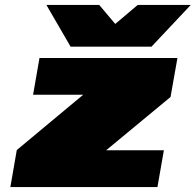

<svg xmlns="http://www.w3.org/2000/svg" viewBox="-20 -758 793 778"><path d="M266 -569 168 -738H382L447 -661L538 -738H753L594 -569ZM22 0 48 -150 317 -374H114L140 -523H699L671 -365L410 -149H644L618 0Z"/></svg>

Font: Tomorrow Black
Style: Italic
Weight: 900
Italic angle: -10°
Designer: Tony de Marco, Monica Rizzolli
Foundry: Just in Type
Version: Version 2.002